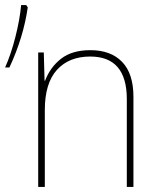

<svg xmlns="http://www.w3.org/2000/svg" viewBox="-24 -734 644 754"><path d="M59 -714H79L85 -705Q68 -587 13 -469H-4Q19 -520 36.5 -589Q54 -658 59 -714ZM126 -528H148L151 -417H153Q173 -470 216 -503.5Q259 -537 331 -537Q411 -537 455.5 -491Q500 -445 500 -354V0H474V-345Q474 -512 330 -512Q247 -512 199.5 -459.5Q152 -407 152 -302V0H126Z"/></svg>

Font: Noto Sans Mono UI Thin
Style: Regular
Weight: 250
Monospace: yes
Designer: Monotype Design team
Foundry: Monotype Imaging Inc.
Version: Version 1.000